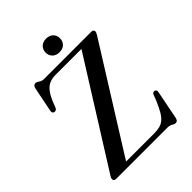

<svg xmlns="http://www.w3.org/2000/svg" viewBox="-247 -972 1105 1105"><g transform="rotate(-45 305.0 -420.0)"><path d="M556.5 -662.5 150 -13 109.5 -30H386Q413 -30 433.2 -34.8Q453.5 -39.5 469.5 -53Q485.5 -66.5 500 -91.2Q514.5 -116 531.5 -156L544.5 -190Q547.5 -197.5 552.5 -200.2Q557.5 -203 564.5 -201.5Q571.5 -200 574 -194.8Q576.5 -189.5 575 -181.5L540.5 -6.5Q538 4.5 533.2 10Q528.5 15.5 519 15.5Q512 15.5 505.5 11.8Q499 8 490.8 4Q482.5 0 469 0H50Q40.5 0 36 -4Q31.5 -8 31.5 -14.5Q31.5 -19.5 33.5 -25Q35.5 -30.5 40 -37L448.5 -688L458.5 -670H226.5Q199 -670 177.8 -661.2Q156.5 -652.5 139.8 -631.5Q123 -610.5 107 -573.5L93 -537Q89 -528 83 -525Q77 -522 70.5 -523.5Q63.5 -524.5 60.2 -530.2Q57 -536 59 -546L89 -695.5Q91.5 -707.5 97 -713Q102.5 -718.5 111.5 -718.5Q118.5 -718.5 125.2 -714Q132 -709.5 140.2 -704.8Q148.5 -700 161 -700H546.5Q556 -700 560.8 -696Q565.5 -692 565.5 -685Q565.5 -681 563.2 -675.2Q561 -669.5 556.5 -662.5ZM335 -745.5Q308.5 -745.5 292.5 -761Q276.5 -776.5 276.5 -800.5Q276.5 -825 292.5 -840.5Q308.5 -856 335 -856Q362 -856 377.8 -840.5Q393.5 -825 393.5 -800.5Q393.5 -776.5 377.8 -761Q362 -745.5 335 -745.5Z"/></g></svg>

Font: Fraunces 60pt
Style: Regular
Weight: 400
Version: Version 1.000;[b76b70a41]